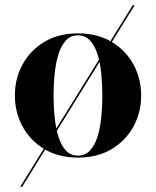

<svg xmlns="http://www.w3.org/2000/svg" viewBox="-20 -599 602 742"><path d="M58 123 493 -579H500.5L65.5 123ZM281.5 10Q206 10 151.2 -23Q96.5 -56 67 -110.5Q37.5 -165 37.5 -230Q37.5 -295 67 -349.5Q96.5 -404 151.2 -437Q206 -470 281.5 -470Q357 -470 411.8 -437Q466.5 -404 496 -349.5Q525.5 -295 525.5 -230Q525.5 -165 496 -110.5Q466.5 -56 411.8 -23Q357 10 281.5 10ZM281.5 2.5Q309 2.5 327.2 -16.8Q345.5 -36 356.2 -69Q367 -102 371.2 -143.8Q375.5 -185.5 375.5 -230Q375.5 -275 371.2 -316.5Q367 -358 356.2 -391Q345.5 -424 327.2 -443.2Q309 -462.5 281.5 -462.5Q253.5 -462.5 235.2 -443.2Q217 -424 206.5 -391Q196 -358 191.5 -316.2Q187 -274.5 187 -230Q187 -185.5 191.5 -143.8Q196 -102 206.5 -69Q217 -36 235.2 -16.8Q253.5 2.5 281.5 2.5Z"/></svg>

Font: Bodoni Moda 28pt
Style: Bold
Weight: 700
Designer: Owen Earl
Foundry: indestructible type
Version: Version 2.005